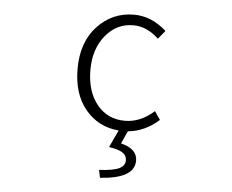

<svg xmlns="http://www.w3.org/2000/svg" viewBox="-54 -611 1109 919"><g transform="rotate(5 500.0 -151.0)"><path d="M572.3 11.7 544.9 72.3Q624 91.8 624 148.4Q624 234.4 459 245.1L451.2 208Q520.5 204.1 547.9 190.4Q575.2 176.8 575.2 151.4Q575.2 127.9 555.2 114.7Q535.2 101.6 489.3 94.7L528.3 11.7Q430.7 3.9 368.7 -69.8Q306.6 -143.6 306.6 -265.6Q306.6 -394.5 378.4 -470.7Q450.2 -546.9 553.7 -546.9Q637.7 -546.9 710 -482.4L676.8 -442.4Q620.1 -496.1 554.7 -496.1Q474.6 -496.1 421.4 -431.2Q368.2 -366.2 368.2 -265.6Q368.2 -163.1 418.9 -100.1Q469.7 -37.1 553.7 -37.1Q627.9 -37.1 693.4 -95.7L720.7 -55.7Q652.3 4.9 572.3 11.7Z"/></g></svg>

Font: Gen Shin Gothic Monospace Light
Style: Regular
Weight: 300
Designer: [Source Han Sans]
Ryoko NISHIZUKA  (kana & ideographs); Paul D. Hunt (Latin, Greek & Cyrillic); Wenlong ZHANG  (bopomofo
Version: Version 1.002.20150607